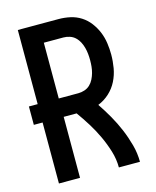

<svg xmlns="http://www.w3.org/2000/svg" viewBox="-111 -812 722 888"><g transform="rotate(-15 250.0 -367.5)"><path d="M60 0V-292H18V-380H60V-735H255Q283 -735 310.5 -729Q338 -723 361.5 -708Q385 -693 402 -670.5Q419 -648 429.5 -622.5Q440 -597 444 -569Q448 -541 448 -514Q448 -482 442.5 -450Q437 -418 422.5 -389Q408 -360 384 -338Q360 -316 330 -304Q353 -270 373.5 -234Q394 -198 410 -160Q426 -122 437 -81.5Q448 -41 448 0H347Q347 -40 335 -79Q323 -118 306 -154.5Q289 -191 267.5 -225.5Q246 -260 223 -292H161V0ZM161 -380H255Q270 -380 285 -385Q300 -390 311 -400.5Q322 -411 329 -425Q336 -439 340 -453.5Q344 -468 345.5 -483Q347 -498 347 -514Q347 -529 345.5 -544Q344 -559 340 -574Q336 -589 329 -602.5Q322 -616 311 -626.5Q300 -637 285 -642Q270 -647 255 -647H161Z"/></g></svg>

Font: Zed Sans Semibold
Style: Regular
Weight: 600
Designer: Belleve Invis
Foundry: Belleve Invis
Version: Version 1.0.0; ttfautohint (v1.8.4)